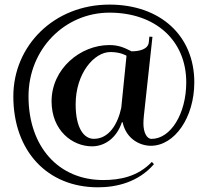

<svg xmlns="http://www.w3.org/2000/svg" viewBox="-20 -658 908 835"><path d="M38 -239C38 -1.6 185.2 156.6 405.9 156.6C487.5 156.6 581.9 134.1 649.5 56L640.4 46C578.8 111.1 499.2 125 429 125C233.7 125 104 -20.9 104 -239C104 -444.1 261.4 -603 456 -603C656.4 -603 790 -481.8 790 -300C790 -162.4 721.6 -54 639 -54C618.1 -54 603.7 -82.3 603.7 -121.3C603.7 -128.9 604.5 -143.2 605.6 -153.6L643 -497.7L629.6 -498.7L627.1 -474.1C624 -443.2 585.6 -434.8 552 -434.8C516.8 -452.8 493.3 -462 455.3 -462C329.6 -462 204.3 -359.1 204.3 -217.3C204.3 -91.1 293.9 -21.6 380.3 -21.6C435.5 -21.6 487.4 -57.7 510.2 -126.6H513.1C529.2 -51.5 591 -24 636 -24C739.3 -24 825 -146.9 825 -300C825 -502.8 677.4 -638 456 -638C214.4 -638 38 -458.9 38 -239ZM309 -204C309 -339 389.4 -431.7 460.1 -431.7C505.7 -431.7 530.2 -415.6 530.2 -415.6L507.4 -189.3C492.1 -118.2 454 -54.2 387.9 -54.2C345 -54.2 309 -100.8 309 -204Z"/></svg>

Font: Prida01
Style: Bold
Weight: 700
Designer: gluk
Foundry: gluk
Version: Version 00.072